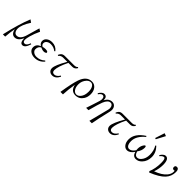

<svg xmlns="http://www.w3.org/2000/svg" viewBox="343 -2441 4192 4192"><g transform="rotate(45 2439.0 -344.5)"><path d="M48.8 140.6Q142.1 -266.6 244.6 -517.1L305.7 -473.1Q188 -291.5 188 -173.3Q188 -129.9 207 -96.2Q233.9 -50.3 281.7 -50.3Q391.1 -50.3 439 -231.4Q453.6 -286.1 508.8 -474.1L522 -516.1L583 -473.1Q524.9 -352.5 494.6 -241.2Q472.7 -161.6 472.7 -119.1Q472.7 -50.3 527.8 -50.3Q581.1 -50.3 619.6 -153.3L640.6 -141.6Q594.2 8.8 516.6 8.8Q439.9 8.8 439.9 -128.4Q375 8.8 276.9 8.8Q179.2 8.8 153.8 -125.5Q130.4 -10.3 119.6 140.6Z M1125 -91.8Q1033.2 16.1 900.9 16.1Q830.1 16.1 779.8 -14.6Q713.9 -55.2 713.9 -124Q713.9 -224.1 818.8 -264.6Q756.8 -302.7 756.8 -362.8Q756.8 -425.3 808.1 -462.4Q856.9 -499.5 933.1 -499.5Q1049.8 -499.5 1119.6 -408.7L1103 -391.6Q1035.2 -448.7 941.9 -448.7Q876.5 -448.7 835.9 -409.7Q810.1 -383.8 810.1 -345.7Q810.1 -304.2 855 -278.8Q894 -291 934.6 -291Q1010.7 -291 1010.7 -255.9Q1010.7 -247.1 1001 -239.7Q979 -223.6 945.8 -223.6Q896.5 -223.6 845.7 -250Q779.8 -215.3 779.8 -133.8Q779.8 -93.8 812 -64.9Q851.6 -29.8 911.6 -29.8Q1024.9 -29.8 1106.9 -108.9Z M1214.8 -391.6Q1234.4 -432.1 1252 -449.7Q1283.7 -481.4 1340.8 -481.4H1624Q1689.9 -481.4 1713.9 -514.6L1731.9 -499.5Q1696.3 -429.7 1623 -429.7H1501Q1394.5 -212.4 1394.5 -103Q1394.5 -30.8 1459.5 -30.8Q1527.3 -30.8 1583 -119.1L1601.1 -103Q1542 16.1 1442.9 16.1Q1397 16.1 1364.7 -9.8Q1327.6 -41 1327.6 -95.7Q1327.6 -186.5 1467.8 -429.7H1337.9Q1274.9 -429.7 1231.9 -377.9Z M1826.2 140.6Q1874 -165.5 1921.4 -304.2Q1991.7 -507.3 2154.3 -507.3Q2234.9 -507.3 2284.2 -443.4Q2331.1 -382.8 2331.1 -291Q2331.1 -199.7 2289.1 -135.3Q2225.1 -35.2 2107.9 -35.2Q1971.7 -35.2 1939.9 -192.4Q1910.2 -14.6 1903.3 140.6ZM2151.4 -478.5Q2098.1 -478.5 2055.2 -432.6Q1985.4 -356 1985.4 -251Q1985.4 -159.7 2030.3 -104Q2065.4 -63 2108.4 -63Q2162.1 -63 2204.1 -114.3Q2259.3 -181.2 2259.3 -296.4Q2259.3 -390.6 2222.2 -439.5Q2192.4 -478.5 2151.4 -478.5Z M2719.7 140.6 2836.9 -319.3Q2843.8 -344.7 2843.8 -371.6Q2843.8 -412.6 2824.7 -437.5Q2804.2 -468.3 2769 -468.3Q2690.9 -468.3 2638.7 -338.4Q2607.9 -260.7 2541 -9.8H2468.8L2487.8 -65.9Q2500 -101.1 2524.4 -176.3Q2542 -231.9 2549.8 -255.4Q2582 -346.7 2582 -381.3Q2582 -464.4 2525.9 -464.4Q2484.9 -464.4 2440.9 -399.4L2421.9 -414.6Q2477.5 -507.3 2537.1 -507.3Q2621.1 -507.3 2621.1 -409.7Q2621.1 -401.4 2620.1 -394.5Q2680.2 -507.3 2780.8 -507.3Q2835.9 -507.3 2868.7 -468.3Q2900.9 -431.6 2900.9 -373.5Q2900.9 -342.3 2884.8 -278.3Q2823.7 -25.9 2794.9 140.6Z M2997.1 -391.6Q3016.6 -432.1 3034.2 -449.7Q3065.9 -481.4 3123 -481.4H3406.2Q3472.2 -481.4 3496.1 -514.6L3514.2 -499.5Q3478.5 -429.7 3405.3 -429.7H3283.2Q3176.8 -212.4 3176.8 -103Q3176.8 -30.8 3241.7 -30.8Q3309.6 -30.8 3365.2 -119.1L3383.3 -103Q3324.2 16.1 3225.1 16.1Q3179.2 16.1 3147 -9.8Q3109.9 -41 3109.9 -95.7Q3109.9 -186.5 3250 -429.7H3120.1Q3057.1 -429.7 3014.2 -377.9Z M4072.8 -830.1 4137.7 -805.2 4028.8 -599.1 4001 -609.9ZM3845.7 -487.3Q3675.8 -347.7 3675.8 -188Q3675.8 -128.9 3693.8 -89.8Q3719.7 -37.1 3766.6 -37.1Q3835.9 -37.1 3897.9 -128.9Q3895 -143.6 3895 -173.8Q3895 -253.4 3934.1 -312Q3953.1 -341.8 3970.7 -341.8Q3990.7 -341.8 3990.7 -293Q3990.7 -209 3929.7 -126Q3954.1 -27.8 4023.9 -27.8Q4073.2 -27.8 4114.7 -76.7Q4178.7 -151.4 4178.7 -270.5Q4178.7 -398.9 4117.7 -495.6L4137.7 -508.3Q4243.7 -399.4 4243.7 -265.6Q4243.7 -134.3 4164.6 -50.8Q4103.5 16.1 4023.9 16.1Q3936.5 16.1 3907.7 -88.9Q3837.4 16.1 3751 16.1Q3697.3 16.1 3658.7 -29.8Q3610.8 -85.4 3610.8 -177.7Q3610.8 -365.2 3833 -507.3Z M4328.1 -410.6Q4386.7 -499.5 4442.9 -499.5Q4540 -499.5 4540 -315.9Q4540 -203.6 4498 -79.1Q4673.8 -142.1 4754.9 -239.7Q4809.1 -306.2 4809.1 -377.9Q4809.1 -387.2 4806.2 -404.8Q4791.5 -401.9 4784.2 -401.9Q4736.3 -401.9 4736.3 -450.7Q4736.3 -499.5 4784.2 -499.5Q4848.1 -499.5 4848.1 -405.8Q4848.1 -272.5 4760.3 -176.8Q4663.1 -72.3 4439.9 16.1L4422.4 -9.8Q4479 -143.6 4479 -316.9Q4479 -452.6 4435.1 -452.6Q4391.6 -452.6 4345.2 -392.6Z"/></g></svg>

Font: I.MingCP
Style: Regular
Weight: 400
Designer: I.Font Project
Version: Version 8.000; Sep 06, 2022